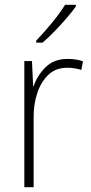

<svg xmlns="http://www.w3.org/2000/svg" viewBox="-20 -785 382 805"><path d="M263 -538Q299 -538 328 -528L321 -492Q307 -496 292.5 -498.5Q278 -501 262 -501Q215 -501 184 -472.5Q153 -444 136.5 -395.5Q120 -347 121 -288V0H82V-529H114L119 -424H121Q136 -468 171 -503Q206 -538 263 -538ZM298 -758Q282 -735 258 -707.5Q234 -680 208 -653Q182 -626 158 -606H132V-615Q164 -648 198 -689.5Q232 -731 253 -765H298Z"/></svg>

Font: Noto Sans Gurmukhi SemiCondensed ExtraLight
Style: Regular
Weight: 200
Width: 4
Designer: Jelle Bosma - Monotype Design Team
Foundry: Monotype Imaging Inc.
Version: Version 2.004; ttfautohint (v1.8.4.7-5d5b)